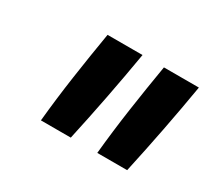

<svg xmlns="http://www.w3.org/2000/svg" viewBox="-76 -902 653 590"><g transform="rotate(30 250.0 -607.0)"><path d="M114 -442Q122 -524 134 -606.5Q146 -689 160 -772H284Q270 -689 254 -606.5Q238 -524 220 -442ZM314 -442Q322 -524 334 -606.5Q346 -689 360 -772H484Q470 -689 454 -606.5Q438 -524 420 -442Z"/></g></svg>

Font: Iosevka Oblique
Style: Bold
Weight: 700
Italic angle: -9°
Monospace: yes
Designer: Belleve Invis
Foundry: Belleve Invis
Version: Version 32.5.0; ttfautohint (v1.8.4)